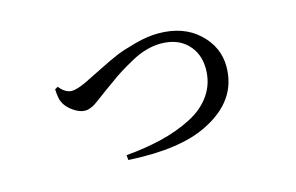

<svg xmlns="http://www.w3.org/2000/svg" viewBox="-64 -599 1129 733"><g transform="rotate(-15 500.0 -233.0)"><path d="M165 -348.6 176.8 -355.5Q200.2 -326.2 226.6 -326.2Q244.1 -326.2 281.2 -342.8Q288.1 -345.7 345.2 -374.5Q402.3 -403.3 429.7 -414.6Q457 -425.8 507.3 -439.5Q557.6 -453.1 599.6 -453.1Q699.2 -453.1 759.3 -397Q819.3 -340.8 819.3 -263.7Q819.3 -129.9 679.7 -60.5Q568.4 -3.9 365.2 -15.6L363.3 -35.2Q442.4 -42 507.3 -58.1Q572.3 -74.2 626.5 -102.1Q680.7 -129.9 710.9 -174.3Q741.2 -218.8 741.2 -275.4Q741.2 -335.9 703.1 -374.5Q665 -413.1 598.6 -413.1Q571.3 -413.1 541.5 -404.8Q511.7 -396.5 481 -379.4Q450.2 -362.3 431.2 -350.6Q412.1 -338.9 382.8 -317.4Q353.5 -295.9 348.6 -293Q341.8 -288.1 329.6 -278.8Q317.4 -269.5 312.5 -266.1Q307.6 -262.7 299.3 -256.8Q291 -251 286.6 -249Q282.2 -247.1 276.4 -244.6Q270.5 -242.2 265.6 -241.2Q260.7 -240.2 255.9 -240.2Q233.4 -240.2 208 -258.3Q182.6 -276.4 173.8 -297.9Q167 -310.5 165 -348.6Z"/></g></svg>

Font: GenYoMin TW TTF Medium
Style: Regular
Weight: 500
Version: Version 1.300